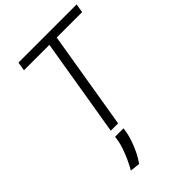

<svg xmlns="http://www.w3.org/2000/svg" viewBox="-288 -840 1231 1231"><g transform="rotate(-45 327.5 -224.0)"><path d="M117.9 -667.6 127.8 -727.3H655.2L645.2 -667.6H414.8L304 0H237.6L348.4 -667.6ZM306.1 46.9 301.1 79.9Q295.5 108.7 283.2 144.2Q271 179.7 253.6 215.2Q236.2 250.7 215.2 279.1L147.7 272Q165.5 241.8 181.6 206.1Q197.8 170.5 209.3 136.9Q220.9 103.3 224.8 79.5L229.4 46.9Z"/></g></svg>

Font: Inter UI Light
Style: Italic
Weight: 300
Italic angle: 9.39999°
Designer: Rasmus Andersson
Foundry: rsms
Version: 3.2;8d6f07862